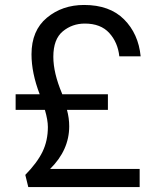

<svg xmlns="http://www.w3.org/2000/svg" viewBox="-20 -752 629 774"><path d="M543 2H94L82 -47Q130 -96 151.5 -140.5Q173 -185 173 -240Q173 -268 161 -309H43V-372H140Q107 -458 107 -533Q107 -629 169 -680.5Q231 -732 319 -732Q422 -732 480 -674Q538 -616 547 -525H461Q455 -581 420.5 -619Q386 -657 322 -657Q271 -657 233 -625.5Q195 -594 195 -523Q195 -458 230 -375L231 -372H415V-309H250Q259 -276 259 -243Q259 -147 182 -71H543Z"/></svg>

Font: Ulagadi Sans
Style: Regular
Weight: 400
Designer: Ninad Kale (Devanagari), Jonny Pinhorn (Latin)
Foundry: Indian Type Foundry
Version: Version 3.01;March 29, 2020;FontCreator 12.0.0.2522 64-bit; 